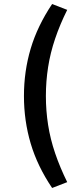

<svg xmlns="http://www.w3.org/2000/svg" viewBox="-20 -740 389 954"><path d="M239 194Q166 86 132.5 -27Q99 -140 99 -263Q99 -386 132.5 -498.5Q166 -611 239 -720L314 -691Q278 -619 254 -548Q230 -477 219 -406.5Q208 -336 208 -263Q208 -190 219 -119.5Q230 -49 254 21.5Q278 92 314 165Z"/></svg>

Font: Nunito Sans 9pt SemiBold
Style: Regular
Weight: 600
Version: Version 3.101;gftools[0.9.27]